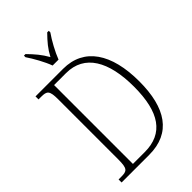

<svg xmlns="http://www.w3.org/2000/svg" viewBox="-272 -1028 1126 1126"><g transform="rotate(-45 290.5 -465.5)"><path d="M237 -771H286C303 -816 338 -880 365 -918V-931H352C313 -891 287 -861 263 -815C237 -861 211 -891 172 -931H159V-918C185 -880 221 -816 237 -771ZM38 0H267C449 0 531 -127 531 -346C531 -576 440 -714 267 -714H38V-689H59C108 -689 120 -680 120 -607V-110C120 -33 108 -25 59 -25H38ZM260 -30H162V-684H261C414 -684 487 -556 487 -346C487 -135 415 -30 260 -30Z"/></g></svg>

Font: Noto Serif Armenian Condensed ExtraLight
Style: Regular
Weight: 200
Width: 3
Designer: Monotype Design Team
Foundry: Monotype Imaging Inc.
Version: Version 2.008